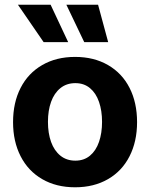

<svg xmlns="http://www.w3.org/2000/svg" viewBox="-20 -776 630 806"><path d="M34.8 -263.2Q34.8 -345.3 66.5 -407Q98.1 -468.8 157.2 -502.9Q216.2 -537.1 295.2 -537.1Q374.3 -537.1 433.4 -502.9Q492.5 -468.8 523.9 -407Q555.4 -345.3 555.4 -263.2Q555.4 -182.2 523.9 -120.2Q492.5 -58.2 433.4 -24Q374.3 10.2 295.2 10.2Q216.2 10.2 157.2 -24Q98.1 -58.2 66.5 -120.2Q34.8 -182.2 34.8 -263.2ZM408.4 -264.4Q408.4 -311.3 395.7 -348.1Q383 -385 357.8 -406Q332.6 -427 296.3 -427Q259.5 -427 233.5 -406Q207.6 -385 194.4 -348.4Q181.3 -311.9 181.3 -264.4Q181.3 -216.9 194.4 -180.2Q207.6 -143.6 233.5 -122.6Q259.5 -101.6 296.3 -101.6Q332.6 -101.6 357.8 -122.6Q383 -143.6 395.7 -180.5Q408.4 -217.4 408.4 -264.4ZM55.3 -756.1H192.5L266.2 -599.2H163.1ZM258.6 -756.1H391.7L434.1 -599.2H333.6Z"/></svg>

Font: Pretendard GOV Variable
Style: Regular
Weight: 400
Designer: Base glyphs from Inter by Rasmus Andersson; Hangul glyphs from Noto Sans CJK(Source Han Sans) by Jang Soo-young and Kang
Foundry: Kil Hyung-jin
Version: Version 1.307;Glyphs 3.2 (3192)